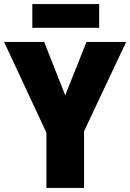

<svg xmlns="http://www.w3.org/2000/svg" viewBox="-20 -919 637 939"><path d="M138 -899V-783H465V-899ZM196 -714H0L207 -270V0H391V-277L597 -714H403L299 -453Z"/></svg>

Font: Noto Sans UI SemiCondensed Black
Style: Regular
Weight: 900
Width: 4
Designer: Monotype Design Team
Foundry: Monotype Imaging Inc.
Version: 1.001